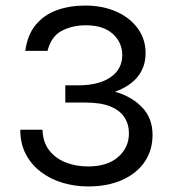

<svg xmlns="http://www.w3.org/2000/svg" viewBox="-20 -659 630 691"><path d="M297 12Q249.5 12 205.8 -1Q162 -14 127.5 -40Q93 -66 73 -104Q53 -142 53 -192H133Q134 -149 156 -119.5Q178 -90 214.8 -75Q251.5 -60 297 -60Q366.5 -60 405.2 -94Q444 -128 444 -179Q444 -211.5 428 -236.5Q412 -261.5 377.5 -275.8Q343 -290 286 -290H215V-352H263Q335.5 -352 377.8 -381Q420 -410 420 -461Q420 -506 386 -537Q352 -568 289 -568Q240.5 -568 202.5 -548.2Q164.5 -528.5 151 -476H71Q79 -534.5 109 -570.2Q139 -606 185 -622.5Q231 -639 287 -639Q349.5 -639 398.5 -617.2Q447.5 -595.5 475.8 -556.8Q504 -518 504 -468Q504 -418.5 475.8 -383.2Q447.5 -348 394 -329Q453.5 -312 491.2 -273Q529 -234 529 -173Q529 -119 501 -77.2Q473 -35.5 420.8 -11.8Q368.5 12 297 12Z"/></svg>

Font: Karla ExtraLight
Style: Regular
Weight: 400
Version: Version 2.001